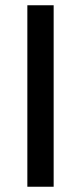

<svg xmlns="http://www.w3.org/2000/svg" viewBox="-20 -710 308 730"><path d="M184 0H84V-690H184Z"/></svg>

Font: Exo 2.0 Medium
Style: Regular
Weight: 500
Designer: Natanael Gama
Version: Version 1.001;PS 001.001;hotconv 1.0.70;makeotf.lib2.5.58329